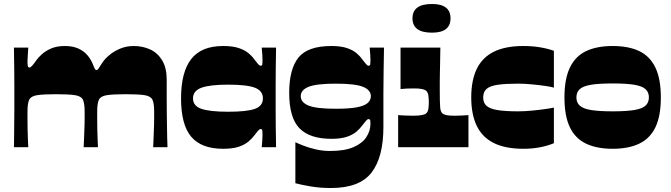

<svg xmlns="http://www.w3.org/2000/svg" viewBox="-20 -739 3368 964"><path d="M50 0Q50 -9 50.5 -29Q51 -49 51 -76Q51 -103 51.5 -133Q52 -163 52 -192Q52 -221 52 -245Q52 -274 52 -312.5Q52 -351 51.5 -390Q51 -429 50.5 -459Q50 -489 50 -500H122Q121 -481 119.5 -462.5Q118 -444 118 -431Q118 -417 119.5 -408.5Q121 -400 128 -400Q133 -400 141 -408.5Q149 -417 162 -436Q172 -450 190 -466.5Q208 -483 236.5 -495.5Q265 -508 306 -508Q345 -508 373 -495.5Q401 -483 420 -460.5Q439 -438 450 -407Q453 -399 456.5 -393Q460 -387 464 -387Q469 -387 474 -394Q479 -401 493 -423Q505 -442 528 -461.5Q551 -481 582.5 -494.5Q614 -508 651 -508Q697 -508 734.5 -490.5Q772 -473 794.5 -435.5Q817 -398 817 -339Q817 -291 817 -248Q817 -205 817.5 -168Q818 -131 818.5 -100Q819 -69 819.5 -44Q820 -19 821 0H749Q750 -14 750.5 -32.5Q751 -51 752 -71.5Q753 -92 753.5 -112Q754 -132 754 -149.5Q754 -167 754 -179Q754 -220 745.5 -238Q737 -256 707 -261Q677 -266 611 -266Q546 -266 515.5 -261Q485 -256 476.5 -238Q468 -220 468 -179Q468 -164 468 -141Q468 -118 468.5 -92Q469 -66 470 -41.5Q471 -17 472 0H400Q401 -14 401.5 -32.5Q402 -51 403 -71.5Q404 -92 404.5 -112Q405 -132 405 -149.5Q405 -167 405 -179Q405 -220 396.5 -238Q388 -256 357.5 -261Q327 -266 261 -266Q196 -266 165.5 -261Q135 -256 126.5 -238Q118 -220 118 -179Q118 -164 118 -141Q118 -118 118.5 -92Q119 -66 120 -41.5Q121 -17 122 0Z M1100 8Q991 8 940 -52.5Q889 -113 889 -245Q889 -377 940 -442.5Q991 -508 1100 -508Q1148 -508 1178 -498Q1208 -488 1226.5 -473Q1245 -458 1256 -442Q1269 -425 1276 -417Q1283 -409 1288 -409Q1296 -409 1297 -416Q1298 -423 1298 -436Q1298 -447 1297 -464.5Q1296 -482 1294 -500H1366Q1366 -489 1365.5 -459Q1365 -429 1364.5 -390Q1364 -351 1364 -312.5Q1364 -274 1364 -245Q1364 -217 1364 -179.5Q1364 -142 1364.5 -105Q1365 -68 1365.5 -39.5Q1366 -11 1366 0H1294Q1296 -18 1297 -35.5Q1298 -53 1298 -64Q1298 -77 1297 -84Q1296 -91 1288 -91Q1283 -91 1276 -83Q1269 -75 1256 -58Q1245 -43 1226.5 -27.5Q1208 -12 1178 -2Q1148 8 1100 8ZM1125 -178Q1220 -178 1260 -192.5Q1300 -207 1300 -245Q1300 -283 1260 -298.5Q1220 -314 1125 -314Q1034 -314 991.5 -298.5Q949 -283 949 -245Q949 -207 991.5 -192.5Q1034 -178 1125 -178Z M1642 205Q1587 205 1540 197Q1493 189 1463 181V-25Q1475 -19 1501.5 -8.5Q1528 2 1563.5 10.5Q1599 19 1637 19Q1711 19 1755.5 -0.5Q1800 -20 1820 -51.5Q1840 -83 1840 -118Q1840 -127 1839 -134Q1838 -141 1830 -141Q1825 -141 1818 -133Q1811 -125 1798 -108Q1787 -93 1769 -77.5Q1751 -62 1721 -52Q1691 -42 1644 -42Q1535 -42 1483.5 -95Q1432 -148 1432 -273Q1432 -392 1478.5 -450Q1525 -508 1644 -508Q1691 -508 1721 -498Q1751 -488 1769 -473Q1787 -458 1798 -442Q1811 -425 1818 -417Q1825 -409 1830 -409Q1838 -409 1839 -416.5Q1840 -424 1840 -437Q1840 -448 1839 -465Q1838 -482 1836 -500H1908Q1907 -436 1906 -378.5Q1905 -321 1905 -272.5Q1905 -224 1905 -187Q1905 -168 1905 -152Q1905 -136 1905 -123.5Q1905 -111 1905 -102Q1905 51 1845 128Q1785 205 1642 205ZM1666 -193Q1732 -193 1770.5 -200Q1809 -207 1825.5 -221.5Q1842 -236 1842 -256Q1842 -287 1803 -303Q1764 -319 1666 -319Q1568 -319 1529 -303Q1490 -287 1490 -256Q1490 -225 1529 -209Q1568 -193 1666 -193Z M1979 0V-161Q1996 -160 2013.5 -159Q2031 -158 2053 -158Q2081 -158 2097 -161Q2113 -164 2119 -169Q2124 -173 2127 -179.5Q2130 -186 2131 -193.5Q2132 -201 2132.5 -209Q2133 -217 2133 -225Q2133 -233 2132.5 -241.5Q2132 -250 2131 -258Q2130 -266 2127 -273Q2124 -280 2119 -284Q2113 -289 2098.5 -292Q2084 -295 2062 -295Q2042 -295 2026 -294.5Q2010 -294 1991 -292V-500H2191Q2190 -446 2189.5 -415Q2189 -384 2188.5 -365Q2188 -346 2188 -328Q2188 -310 2188 -283Q2188 -253 2188.5 -233Q2189 -213 2190 -200.5Q2191 -188 2194 -180.5Q2197 -173 2202 -169Q2208 -164 2221.5 -161Q2235 -158 2263 -158Q2281 -158 2298.5 -159Q2316 -160 2332 -161V0ZM2149 -575Q2051 -575 2051 -647Q2051 -719 2149 -719Q2242 -719 2242 -647Q2242 -575 2149 -575Z M2607 8Q2518 8 2460 -20.5Q2402 -49 2374 -106.5Q2346 -164 2346 -250Q2346 -336 2374 -393.5Q2402 -451 2460 -479.5Q2518 -508 2607 -508Q2653 -508 2691.5 -501.5Q2730 -495 2761 -484V-299Q2749 -303 2718 -307.5Q2687 -312 2650 -315.5Q2613 -319 2581 -319Q2519 -319 2480 -313.5Q2441 -308 2423.5 -293Q2406 -278 2406 -250Q2406 -222 2423.5 -207Q2441 -192 2480 -186Q2519 -180 2581 -180Q2613 -180 2650 -183.5Q2687 -187 2718 -191.5Q2749 -196 2761 -199V-20Q2730 -7 2691.5 0.5Q2653 8 2607 8Z M3056 8Q2976 8 2922 -18Q2868 -44 2841 -100.5Q2814 -157 2814 -250Q2814 -343 2841.5 -400Q2869 -457 2923 -482.5Q2977 -508 3056 -508Q3136 -508 3189.5 -482.5Q3243 -457 3270.5 -400Q3298 -343 3298 -250Q3298 -157 3271 -100.5Q3244 -44 3190 -18Q3136 8 3056 8ZM3056 -180Q3124 -180 3164 -186.5Q3204 -193 3221 -208.5Q3238 -224 3238 -250Q3238 -276 3221 -291.5Q3204 -307 3164 -313.5Q3124 -320 3056 -320Q2988 -320 2948 -313.5Q2908 -307 2891 -291.5Q2874 -276 2874 -250Q2874 -224 2891 -208.5Q2908 -193 2948 -186.5Q2988 -180 3056 -180Z"/></svg>

Font: Ojuju ExtraBold
Style: Regular
Weight: 800
Designer: Chisaokwu Joboson, Mirko Velimirovic
Foundry: Udi Foundry
Version: Version 1.000